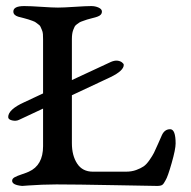

<svg xmlns="http://www.w3.org/2000/svg" viewBox="-20 -611 631 633"><path d="M43 -216Q33 -211 20 -214Q7 -217 7 -225Q7 -250 60 -274L122 -303V-482Q122 -491 121.5 -498.5Q121 -506 118 -512.5Q115 -519 113.5 -523Q112 -527 106 -531Q100 -535 98 -537Q96 -539 86.5 -542.5Q77 -546 73.5 -547Q70 -548 57.5 -551.5Q45 -555 40 -556Q24 -561 24 -573Q24 -591 60 -591Q80 -591 116.5 -588.5Q153 -586 171 -586Q189 -586 226.5 -588.5Q264 -591 281 -591Q294 -591 305 -586Q316 -581 316 -573Q316 -561 301 -556Q296 -554 283.5 -551Q271 -548 267 -546.5Q263 -545 254 -542Q245 -539 242 -537Q239 -535 233.5 -531Q228 -527 226 -523Q224 -519 221.5 -512.5Q219 -506 218 -498.5Q217 -491 217 -482V-347L346 -407Q358 -412 367 -411Q376 -410 382 -405.5Q388 -401 388 -397Q388 -378 345 -357L217 -297V-139Q217 -98 234.5 -71.5Q252 -45 286 -45H395Q414 -45 429 -50.5Q444 -56 453.5 -62.5Q463 -69 473 -83.5Q483 -98 487.5 -107Q492 -116 501 -136.5Q510 -157 514 -166Q523 -185 541 -185Q559 -185 559 -138Q559 -119 546 -73.5Q533 -28 526 -17Q520 -5 515 -1.5Q510 2 498 2Q488 2 358 -0.5Q228 -3 166 -3Q145 -3 118.5 -2Q92 -1 73.5 0.5Q55 2 53 2Q20 -1 20 -15Q20 -22 28 -26.5Q36 -31 52.5 -36.5Q69 -42 75 -45Q122 -66 122 -129V-253Z"/></svg>

Font: EB Garamond 08
Style: Regular
Weight: 400
Version: Version 0.016 ; ttfautohint (v1.5)